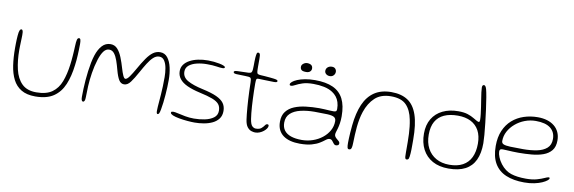

<svg xmlns="http://www.w3.org/2000/svg" viewBox="-50 -1018 4289 1434"><g transform="rotate(10 2095.0 -301.0)"><path d="M241.5 29Q176.5 29 135.2 4.2Q94 -20.5 71.2 -65.2Q48.5 -110 39.8 -170Q31 -230 31 -301Q31 -317 31.2 -333.8Q31.5 -350.5 32.2 -366.5Q33 -382.5 34 -394.5Q36.5 -425.5 41.5 -436Q46.5 -446.5 54 -446.5Q60 -446.5 63 -440.5Q66 -434.5 66.8 -425Q67.5 -415.5 67.5 -405Q67.5 -397 67 -383.2Q66.5 -369.5 66 -353.5Q65.5 -337.5 65 -322Q64.5 -306.5 64.5 -294.5Q64.5 -212 80 -145.8Q95.5 -79.5 134.5 -41Q173.5 -2.5 243.5 -2.5Q320 -2.5 363.5 -33.5Q407 -64.5 428.2 -120.5Q449.5 -176.5 459 -251.5Q461 -267 462.8 -284.2Q464.5 -301.5 465.8 -319.5Q467 -337.5 468.2 -356.2Q469.5 -375 470 -393.5Q471 -425 475 -440.8Q479 -456.5 490 -456.5Q498 -456.5 501 -446Q504 -435.5 504 -414.5Q504 -393 503.2 -372Q502.5 -351 501.5 -330.8Q500.5 -310.5 498.8 -291Q497 -271.5 494.5 -253Q484.5 -168 458 -104.5Q431.5 -41 379.8 -6Q328 29 241.5 29Z M600 5Q597 5 593.8 2.5Q590.5 0 588.2 -7.5Q586 -15 586 -30Q586 -57 587.2 -89.2Q588.5 -121.5 591.2 -156.2Q594 -191 598.5 -225.5Q603 -260 609.2 -291.5Q615.5 -323 624 -349Q639.5 -396.5 665.5 -425Q691.5 -453.5 729.5 -453.5Q761 -453.5 782 -430.5Q803 -407.5 818 -369.8Q833 -332 845.5 -288.5Q853.5 -261 863 -239.2Q872.5 -217.5 882 -217.5Q895 -217.5 913 -243.2Q931 -269 949 -301Q978.5 -353.5 1002.8 -388.5Q1027 -423.5 1051.2 -441Q1075.5 -458.5 1105 -458.5Q1140 -458.5 1161.5 -431Q1183 -403.5 1193 -359.2Q1203 -315 1203 -265Q1203 -239.5 1201.8 -210.2Q1200.5 -181 1198.2 -150.8Q1196 -120.5 1192.5 -92Q1189 -63.5 1184.5 -39Q1180 -14.5 1175.5 -7.2Q1171 0 1165 0Q1160.5 0 1158.2 -5.8Q1156 -11.5 1156 -22.5Q1156 -36 1157.2 -54.8Q1158.5 -73.5 1160.5 -97Q1162.5 -120.5 1164.5 -148.8Q1166.5 -177 1167.8 -210Q1169 -243 1169 -280.5Q1169 -314.5 1163.2 -347.8Q1157.5 -381 1143.2 -403Q1129 -425 1103.5 -425Q1080 -425 1059.2 -406Q1038.5 -387 1018.8 -355.5Q999 -324 978.5 -286.5Q950 -234.5 928 -204.8Q906 -175 879.5 -175Q854.5 -175 839.8 -199Q825 -223 812 -271.5Q802.5 -308 791.5 -339.8Q780.5 -371.5 765 -391.5Q749.5 -411.5 726 -411.5Q703 -411.5 685.5 -389.2Q668 -367 653.5 -322.5Q637 -270 628.8 -216.8Q620.5 -163.5 618 -115.5Q615.5 -67.5 615.5 -29.5Q615.5 -12.5 611.5 -3.8Q607.5 5 600 5Z M1447.5 14.5Q1425 14.5 1392.8 11.8Q1360.5 9 1329.8 3.5Q1299 -2 1280 -10Q1271.5 -14 1266.5 -18.2Q1261.5 -22.5 1261.5 -27.5Q1261.5 -34 1266 -35.8Q1270.5 -37.5 1278.5 -37.5Q1290 -37.5 1314.2 -31.8Q1338.5 -26 1370.8 -20Q1403 -14 1437.5 -14Q1479 -14 1519.2 -22.2Q1559.5 -30.5 1585.8 -50Q1612 -69.5 1612 -103.5Q1612 -133.5 1596.8 -152.5Q1581.5 -171.5 1545.8 -185.2Q1510 -199 1447.5 -212.5Q1389.5 -225.5 1350.5 -243.5Q1311.5 -261.5 1291.8 -286.8Q1272 -312 1272 -345.5Q1272 -373 1287.2 -394.2Q1302.5 -415.5 1329.5 -430.2Q1356.5 -445 1391.8 -452.5Q1427 -460 1467.5 -460Q1488.5 -460 1511.5 -457.8Q1534.5 -455.5 1554.5 -451.5Q1574.5 -447.5 1587 -442.2Q1599.5 -437 1599.5 -431Q1599.5 -428 1597.8 -426Q1596 -424 1592.2 -423Q1588.5 -422 1582 -422Q1565.5 -422 1537 -426.5Q1508.5 -431 1464.5 -431Q1423.5 -431 1387.5 -422.2Q1351.5 -413.5 1329.2 -395.2Q1307 -377 1307 -347.5Q1307 -304.5 1348.8 -281Q1390.5 -257.5 1465 -241.5Q1532 -227 1571.5 -209Q1611 -191 1628.5 -166.5Q1646 -142 1646 -107.5Q1646 -72 1628.2 -48.5Q1610.5 -25 1581.5 -11.2Q1552.5 2.5 1517.5 8.5Q1482.5 14.5 1447.5 14.5Z M1906 9Q1894.5 9 1877.8 4Q1861 -1 1846.5 -18.8Q1832 -36.5 1826.5 -74Q1824 -91.5 1821.5 -114.8Q1819 -138 1816.8 -165.8Q1814.5 -193.5 1812.8 -224.2Q1811 -255 1809.8 -287.8Q1808.5 -320.5 1808 -354Q1807.5 -376.5 1803.2 -384Q1799 -391.5 1786 -392.5Q1777 -393.5 1759.2 -394Q1741.5 -394.5 1723 -395Q1704.5 -395.5 1692.5 -396Q1680 -397 1675.2 -400Q1670.5 -403 1670.5 -409Q1670.5 -412 1673.2 -414.2Q1676 -416.5 1682 -418Q1688 -419.5 1697.5 -419.5Q1728.5 -420.5 1746 -421Q1763.5 -421.5 1779.5 -422Q1797 -423 1802.2 -429.5Q1807.5 -436 1808.5 -454Q1809.5 -464.5 1809.5 -480.8Q1809.5 -497 1809.8 -513.8Q1810 -530.5 1811 -542Q1812.5 -561 1815.2 -571.8Q1818 -582.5 1826 -582.5Q1833.5 -582.5 1837 -577.5Q1840.5 -572.5 1841.5 -562.8Q1842.5 -553 1842.5 -538.5Q1842.5 -519.5 1842.5 -504.8Q1842.5 -490 1842.5 -478.8Q1842.5 -467.5 1842.8 -459Q1843 -450.5 1843.5 -444Q1844.5 -430 1850.2 -425.5Q1856 -421 1871.5 -420Q1885.5 -419.5 1906 -417.8Q1926.5 -416 1945.2 -414.5Q1964 -413 1973 -411.5Q1989 -409.5 1996.8 -406.5Q2004.5 -403.5 2004.5 -398Q2004.5 -392 1998.5 -389.5Q1992.5 -387 1979 -387Q1940 -387 1909 -388.8Q1878 -390.5 1862.5 -390.5Q1850 -390.5 1846.8 -384.8Q1843.5 -379 1843.5 -351Q1843.5 -323.5 1844.2 -294.5Q1845 -265.5 1846.2 -236.5Q1847.5 -207.5 1849.2 -180Q1851 -152.5 1853.5 -128.2Q1856 -104 1859 -85Q1865.5 -44.5 1878.5 -32.5Q1891.5 -20.5 1905.5 -20.5Q1933.5 -20.5 1947.2 -32.2Q1961 -44 1968.8 -55.8Q1976.5 -67.5 1986 -67.5Q1991.5 -67.5 1994.2 -64.8Q1997 -62 1997 -56.5Q1997 -47.5 1989.5 -36.2Q1982 -25 1969.2 -14.8Q1956.5 -4.5 1940.2 2.2Q1924 9 1906 9Z M2248.5 33.5Q2210 33.5 2178.2 25.5Q2146.5 17.5 2123.2 0.8Q2100 -16 2087.5 -41.8Q2075 -67.5 2075 -103Q2075 -150.5 2097.8 -180Q2120.5 -209.5 2159.2 -225.5Q2198 -241.5 2246.5 -247.2Q2295 -253 2346.5 -253Q2365.5 -253 2385.8 -251.8Q2406 -250.5 2424 -249.5Q2442 -248.5 2455 -248.5Q2469.5 -248.5 2474.5 -253Q2479.5 -257.5 2479.5 -269.5Q2479.5 -298.5 2472.2 -321.2Q2465 -344 2451.5 -361Q2438 -378 2419.5 -390Q2391.5 -408.5 2353.5 -416.2Q2315.5 -424 2272.5 -424Q2223.5 -424 2191.8 -413.5Q2160 -403 2140.8 -392.2Q2121.5 -381.5 2110 -381.5Q2103.5 -381.5 2101 -383.5Q2098.5 -385.5 2098.5 -391Q2098.5 -399.5 2111 -410.2Q2123.5 -421 2147 -431Q2170.5 -441 2204.5 -447.5Q2238.5 -454 2281 -454Q2362.5 -454 2416 -429.8Q2469.5 -405.5 2495.8 -354.5Q2522 -303.5 2522 -222Q2522 -191.5 2518.2 -168.5Q2514.5 -145.5 2509.8 -129Q2505 -112.5 2501.2 -100.8Q2497.5 -89 2497.5 -80.5Q2497.5 -70 2503.8 -62Q2510 -54 2518.5 -47.5Q2527 -41 2533.2 -34.5Q2539.5 -28 2539.5 -20.5Q2539.5 -9 2531.8 -5.2Q2524 -1.5 2517.5 -1.5Q2506.5 -1.5 2499 -11.2Q2491.5 -21 2483.8 -30.5Q2476 -40 2463.5 -40Q2457 -40 2450.2 -37.2Q2443.5 -34.5 2432 -25.5Q2418.5 -14.5 2396.2 -0.8Q2374 13 2338.5 23.2Q2303 33.5 2248.5 33.5ZM2258.5 3.5Q2301.5 3.5 2341.5 -10.2Q2381.5 -24 2412.8 -48.8Q2444 -73.5 2462.2 -106.5Q2480.5 -139.5 2480.5 -177.5Q2480.5 -199 2465.5 -208Q2450.5 -217 2415 -218.8Q2379.5 -220.5 2317 -220.5Q2259.5 -220.5 2211.8 -209.2Q2164 -198 2135.8 -172Q2107.5 -146 2107.5 -101.5Q2107.5 -66.5 2124.8 -43.2Q2142 -20 2175.8 -8.2Q2209.5 3.5 2258.5 3.5ZM2203 -502Q2177 -502 2167.5 -510.2Q2158 -518.5 2158 -534Q2158 -548.5 2171.8 -558.8Q2185.5 -569 2200 -569Q2211.5 -569 2221.2 -565.8Q2231 -562.5 2236.8 -555Q2242.5 -547.5 2242.5 -534.5Q2242.5 -521 2232.2 -511.5Q2222 -502 2203 -502ZM2382 -502.5Q2365 -502.5 2353.8 -512Q2342.5 -521.5 2342.5 -535.5Q2342.5 -553 2355.2 -563.8Q2368 -574.5 2386.5 -574.5Q2404 -574.5 2412.8 -564.5Q2421.5 -554.5 2421.5 -541.5Q2421.5 -525.5 2410.5 -514Q2399.5 -502.5 2382 -502.5Z M2618.5 11Q2609 11 2606 0.2Q2603 -10.5 2603 -34.5Q2603 -49 2603.8 -68.2Q2604.5 -87.5 2606.2 -112.8Q2608 -138 2611 -169Q2620.5 -264.5 2649.2 -330.5Q2678 -396.5 2729.5 -430.8Q2781 -465 2857 -465Q2932.5 -465 2981.5 -433Q3030.5 -401 3054.5 -330.2Q3078.5 -259.5 3078.5 -142.5Q3078.5 -119.5 3078.5 -100.5Q3078.5 -81.5 3078.2 -66.5Q3078 -51.5 3077 -40Q3075 -10 3071 0.5Q3067 11 3054.5 11Q3048.5 11 3045.8 6Q3043 1 3042.2 -9.8Q3041.5 -20.5 3041.5 -37.5Q3041.5 -84 3041.2 -119Q3041 -154 3039.5 -181.8Q3038 -209.5 3035.2 -234.5Q3032.5 -259.5 3027 -286.5Q3013.5 -356.5 2976 -395Q2938.5 -433.5 2860.5 -433.5Q2783.5 -433.5 2738.8 -391.8Q2694 -350 2671 -281Q2661.5 -252.5 2656 -223.2Q2650.5 -194 2647.5 -164.2Q2644.5 -134.5 2643.2 -103.5Q2642 -72.5 2641 -40.5Q2640.5 -19 2638 -7.8Q2635.5 3.5 2631 7.2Q2626.5 11 2618.5 11Z M3374.5 23.5Q3303.5 23.5 3253.2 -4.2Q3203 -32 3176.2 -83Q3149.5 -134 3149.5 -203Q3149.5 -268.5 3177.5 -315Q3205.5 -361.5 3256.2 -386.2Q3307 -411 3374.5 -411Q3417.5 -411 3445.8 -401.8Q3474 -392.5 3492.5 -381Q3507.5 -372 3519.8 -365.2Q3532 -358.5 3537.5 -358.5Q3545 -358.5 3545 -376Q3545 -393.5 3542 -418.8Q3539 -444 3534.8 -472.5Q3530.5 -501 3526 -528.8Q3521.5 -556.5 3518.5 -579.5Q3515.5 -602.5 3515.5 -615.5Q3515.5 -636.5 3529 -636.5Q3535.5 -636.5 3540.5 -629.2Q3545.5 -622 3549 -609.5Q3554.5 -589.5 3561.2 -549.8Q3568 -510 3574.5 -460.5Q3581 -411 3586.8 -361.2Q3592.5 -311.5 3595.8 -270.5Q3599 -229.5 3599 -207.5Q3599 -131.5 3574.8 -80Q3550.5 -28.5 3501 -2.5Q3451.5 23.5 3374.5 23.5ZM3375.5 -5.5Q3436 -5.5 3477 -27.8Q3518 -50 3538.8 -93Q3559.5 -136 3559.5 -197Q3559.5 -256.5 3537.5 -296.8Q3515.5 -337 3474.8 -357.5Q3434 -378 3376.5 -378Q3316 -378 3273.2 -358.8Q3230.5 -339.5 3208.2 -300.5Q3186 -261.5 3186 -201Q3186 -141 3209.2 -97.2Q3232.5 -53.5 3275 -29.5Q3317.5 -5.5 3375.5 -5.5Z M3949.5 27.5Q3868 27.5 3810.8 3.2Q3753.5 -21 3723.5 -72.2Q3693.5 -123.5 3693.5 -204.5Q3693.5 -271.5 3715 -321.2Q3736.5 -371 3774 -404Q3811.5 -437 3861.2 -453.5Q3911 -470 3967 -470Q4005.5 -470 4037.2 -460.5Q4069 -451 4092.2 -432.2Q4115.5 -413.5 4128 -386.2Q4140.5 -359 4140.5 -323.5Q4140.5 -276 4117.8 -248Q4095 -220 4056.2 -206Q4017.5 -192 3969 -187.8Q3920.5 -183.5 3869 -183.5Q3850 -183.5 3825.2 -184.5Q3800.5 -185.5 3779.5 -186.8Q3758.5 -188 3750.5 -188Q3736 -188 3731 -183.5Q3726 -179 3726 -167Q3726 -150.5 3735.8 -125.8Q3745.5 -101 3763.5 -77.5Q3798.5 -32.5 3844 -17.5Q3889.5 -2.5 3958 -2.5Q4007 -2.5 4041 -12.5Q4075 -22.5 4095.5 -32.2Q4116 -42 4125 -42Q4129 -42 4130.5 -40.2Q4132 -38.5 4132 -34.5Q4132 -28.5 4119.5 -18.2Q4107 -8 4083.5 2.5Q4060 13 4026.2 20.2Q3992.5 27.5 3949.5 27.5ZM3898.5 -216Q3956.5 -216 4003.2 -225.5Q4050 -235 4077.8 -259.5Q4105.5 -284 4105.5 -329Q4105.5 -381.5 4068.2 -410.8Q4031 -440 3957 -440Q3914 -440 3874 -424.8Q3834 -409.5 3802.8 -382.8Q3771.5 -356 3753.2 -321.8Q3735 -287.5 3735 -249Q3735 -232.5 3750 -225.8Q3765 -219 3800.8 -217.5Q3836.5 -216 3898.5 -216Z"/></g></svg>

Font: Gluten Thin Thin
Style: Regular
Weight: 250
Version: Version 1.300